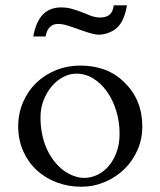

<svg xmlns="http://www.w3.org/2000/svg" viewBox="-20 -688 603 722"><path d="M305.2 -635.3Q319.8 -628.9 331.5 -625.5Q343.3 -622.1 356 -622.1Q379.4 -622.1 392.1 -632.8Q404.8 -643.6 407.7 -668H457.5Q446.8 -606 418 -582Q405.8 -571.3 387.5 -564.5Q369.1 -557.6 352.1 -557.6Q343.3 -557.6 332.3 -560.1Q321.3 -562.5 309.8 -566.2Q298.3 -569.8 287.4 -573.7Q276.4 -577.6 267.6 -580.6Q243.2 -589.4 228 -593.8Q212.9 -598.1 197.8 -598.1Q180.2 -598.1 168 -586.7Q155.8 -575.2 151.4 -550.8H105Q115.2 -606.4 141.1 -633.3Q167 -660.2 210.4 -660.2Q218.8 -660.2 227.8 -659.2Q236.8 -658.2 248.3 -655.3Q259.8 -652.3 273.7 -647.5Q287.6 -642.6 305.2 -635.3ZM429.7 -185.5Q429.7 -231.4 416.7 -272.5Q403.8 -313.5 381.8 -344.2Q359.9 -375 330.3 -393.1Q300.8 -411.1 267.1 -411.1Q241.7 -411.1 217.3 -398.2Q192.9 -385.3 174.1 -362.8Q155.3 -340.3 143.8 -310.8Q132.3 -281.2 132.3 -248Q132.3 -183.1 154.1 -132.6Q175.8 -82 215.3 -49.8Q233.9 -35.6 255.1 -27.3Q276.4 -19 296.9 -19Q321.8 -19 345.7 -30.3Q369.6 -41.5 388.2 -63Q406.7 -84.5 418.2 -115.2Q429.7 -146 429.7 -185.5ZM515.1 -212.9Q515.1 -164.6 496.6 -122.8Q478 -81.1 446.3 -50.8Q414.6 -20.5 373 -3.2Q331.5 14.2 285.2 14.2Q237.8 14.2 195.1 -1.5Q152.3 -17.1 119.9 -46.4Q87.4 -75.7 68.4 -117.2Q49.3 -158.7 48.3 -210.4Q48.3 -261.2 66.7 -303.7Q85 -346.2 116.7 -376.7Q148.4 -407.2 190.9 -424.3Q233.4 -441.4 281.7 -441.4Q332.5 -441.4 373.8 -426Q415 -410.6 448.7 -377.4Q515.1 -312 515.1 -212.9Z"/></svg>

Font: HM XNiloofar
Style: Regular
Weight: 400
Designer: Hossein Movahhedian
Version: Version 2.8, 2015